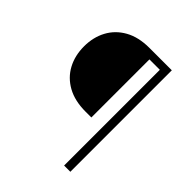

<svg xmlns="http://www.w3.org/2000/svg" viewBox="-202 -850 973 973"><g transform="rotate(45 284.5 -363.5)"><path d="M419.4 0V-686.1H344.8V-269.9H303.6Q226.2 -269.9 172.6 -299.5Q119 -329.2 91.3 -380.9Q63.6 -432.5 63.6 -498.6Q63.6 -563.9 91.3 -615.6Q119 -667.3 172.6 -697.3Q226.2 -727.3 303.6 -727.3H464.1V0Z"/></g></svg>

Font: Inter UI Extra Light
Style: Regular
Weight: 200
Designer: Rasmus Andersson
Foundry: rsms
Version: 3.2;8d6f07862